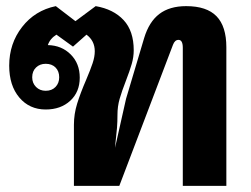

<svg xmlns="http://www.w3.org/2000/svg" viewBox="-20 -606 818 626"><path d="M718 -452V0H576V-450Q576 -476 562 -476Q550 -476 544 -460L369 0H221V-199Q221 -234 231.5 -268Q242 -302 261 -346Q275 -379 282 -400Q289 -421 289 -439Q289 -473 262 -493L218 -454L164 -493Q143 -480 136 -459Q181 -458 210.5 -428.5Q240 -399 240 -353Q240 -306 209 -277.5Q178 -249 129 -249Q76 -249 43 -288Q10 -327 10 -392Q10 -464 52 -518Q94 -572 162 -586L226 -537L292 -586Q350 -576 383 -540.5Q416 -505 416 -442Q416 -420 409.5 -397.5Q403 -375 391 -344Q377 -308 370 -283.5Q363 -259 363 -232Q363 -209 361.5 -189.5Q360 -170 357 -145Q357 -140 355 -124L391 -284L450 -482Q466 -535 499.5 -560.5Q533 -586 587 -586Q654 -586 686 -553Q718 -520 718 -452ZM129 -398Q110 -398 97.5 -386Q85 -374 85 -354Q85 -335 97.5 -322.5Q110 -310 129 -310Q149 -310 161 -322.5Q173 -335 173 -354Q173 -374 161 -386Q149 -398 129 -398Z"/></svg>

Font: Sarabun ExtraBold
Style: Regular
Weight: 800
Version: Version 1.000; ttfautohint (v1.6)